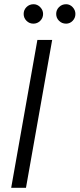

<svg xmlns="http://www.w3.org/2000/svg" viewBox="-20 -889 377 909"><path d="M33 0 157 -700H227L103 0ZM138 -777Q119 -777 105.5 -790.5Q92 -804 92 -823Q92 -842 105.5 -855.5Q119 -869 139 -869Q157 -869 170.5 -855Q184 -841 184 -823Q184 -804 170.5 -790.5Q157 -777 138 -777ZM293 -777Q273 -777 259.5 -790.5Q246 -804 246 -823Q246 -842 259.5 -855.5Q273 -869 293 -869Q311 -869 324 -855Q337 -841 337 -823Q337 -804 324 -790.5Q311 -777 293 -777Z"/></svg>

Font: DM Sans 20pt Light
Style: Italic
Weight: 300
Italic angle: -10°
Version: Version 4.004;gftools[0.9.30]